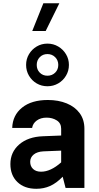

<svg xmlns="http://www.w3.org/2000/svg" viewBox="-20 -1149 608 1174"><path d="M245.1 -1128.9H342.8L259.3 -959.5H177.2ZM270 -882.3Q306.2 -882.3 335.9 -864.7Q365.7 -847.2 383.5 -817.6Q401.4 -788.1 401.4 -752Q401.4 -715.8 383.5 -686Q365.7 -656.2 335.9 -638.9Q306.2 -621.6 270 -621.6Q233.9 -621.6 204.3 -638.9Q174.8 -656.2 157.2 -686Q139.6 -715.8 139.6 -752Q139.6 -788.1 157.2 -817.6Q174.8 -847.2 204.3 -864.7Q233.9 -882.3 270 -882.3ZM270 -818.4Q241.7 -818.4 223.1 -799.3Q204.6 -780.3 204.6 -752Q204.6 -723.6 223.1 -704.8Q241.7 -686 270 -686Q298.3 -686 317.4 -704.8Q336.4 -723.6 336.4 -752Q336.4 -780.3 317.4 -799.3Q298.3 -818.4 270 -818.4ZM496.1 -361.8V0H380.9L363.3 -68.4Q324.7 -28.8 286.1 -11.7Q247.6 5.4 202.1 5.4Q129.4 5.4 86.4 -35.9Q43.5 -77.1 43.5 -146Q43.5 -218.8 97.4 -265.6Q151.4 -312.5 242.7 -315.9L354 -320.3V-361.8Q354 -395.5 327.4 -412.6Q300.8 -429.7 264.6 -429.7Q229 -429.7 204.8 -412.1Q180.7 -394.5 176.3 -366.7H54.7Q57.1 -444.3 115 -491Q172.9 -537.6 272.5 -537.6Q337.4 -537.6 387.9 -516.8Q438.5 -496.1 467.3 -456.8Q496.1 -417.5 496.1 -361.8ZM164.6 -159.7Q164.6 -132.3 182.4 -115.7Q200.2 -99.1 231 -99.1Q290 -99.1 354 -156.2V-228L246.1 -223.6Q207.5 -221.7 186 -204.1Q164.6 -186.5 164.6 -159.7Z"/></svg>

Font: Estedad-FD Bold
Style: Regular
Weight: 700
Designer: Amin Abedi
Version: Version 7.3